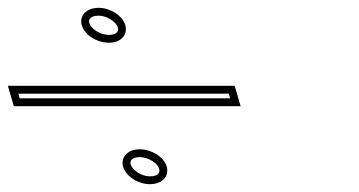

<svg xmlns="http://www.w3.org/2000/svg" viewBox="-206 -591 915 490"><path d="M408.1 -320 392.9 -372H-185.9L-170.7 -320ZM72 -482C105.7 -482 120.2 -505.1 113.8 -527C106.5 -551.9 74.5 -571 46 -571C12 -571 -3.7 -548.6 2.6 -527C10.3 -500.7 41.8 -482 72 -482ZM176.3 -121C211.1 -121 225.9 -143.6 219.4 -166C211.9 -191.5 179.7 -210 150.3 -210C117.3 -210 102 -187.1 108.1 -166C115.7 -140.2 147.1 -121 176.3 -121ZM381.4 -340H-155.7L-159.2 -352H377.9ZM72 -502C48.6 -502 26.1 -517.7 21.8 -532.6C21.4 -533.9 21.2 -535.1 21.2 -536.1C21.1 -541.1 24.3 -551 46 -551C67.5 -551 90.7 -534.7 94.6 -521.4C95.1 -519.9 95.3 -518.4 95.3 -517.1C95.4 -511.2 92.2 -502 72 -502ZM176.3 -141C154.3 -141 131.6 -157.1 127.3 -171.6C127 -172.8 126.8 -174 126.8 -175.1C126.7 -180.3 130.2 -190 150.3 -190C173.2 -190 196.2 -174.1 200.2 -160.4C200.6 -158.8 200.8 -157.3 200.9 -156C201 -150.4 198.2 -141 176.3 -141Z"/></svg>

Font: Din Kursivschrift
Style: BreitLeftGho
Weight: 400
Version: Version 1.089